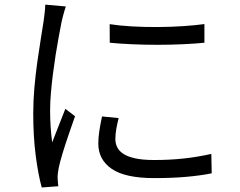

<svg xmlns="http://www.w3.org/2000/svg" viewBox="-20 -780 1040 833"><path d="M455.8 -675.2Q496.9 -668.6 551.6 -665.5Q606.3 -662.4 664.7 -662.7Q723.1 -663.1 776.4 -666.7Q829.8 -670.4 866.9 -675.6V-594.6Q827.1 -590.6 773.5 -588.1Q720 -585.6 662.6 -585.6Q605.2 -585.6 551.1 -588.1Q497 -590.6 456.2 -594.6ZM494.8 -267.7Q487.9 -240.6 484.2 -218.7Q480.5 -196.7 480.5 -176.1Q480.5 -158.9 487.9 -142.6Q495.3 -126.3 513.8 -113.5Q532.4 -100.7 565.1 -93.3Q597.9 -85.8 649 -85.8Q716.6 -85.8 776.7 -92.3Q836.7 -98.8 896.8 -112.2L898.5 -28.1Q852 -18.5 789.5 -12.9Q727 -7.3 649 -7.3Q523.4 -7.3 465 -47.2Q406.5 -87.1 406.5 -157.3Q406.5 -182 410.7 -210.4Q414.9 -238.9 422.6 -274.8ZM265.5 -752Q262.7 -744.1 259.1 -731.6Q255.6 -719.2 252.4 -706.8Q249.2 -694.4 247.2 -685.4Q241.8 -657.2 234.9 -620.6Q228 -584.1 221.5 -542.6Q215 -501.1 209.6 -458.5Q204.2 -415.9 200.8 -375.8Q197.4 -335.7 197.4 -301.6Q197.4 -265.4 199.5 -232.3Q201.7 -199.2 206.3 -162.1Q215.2 -184.6 225.3 -210.6Q235.5 -236.7 245.6 -262.3Q255.8 -287.9 263.6 -308L305.5 -275.6Q293 -240.4 278.2 -197.2Q263.4 -154 251.4 -114.6Q239.5 -75.3 234.7 -51.6Q232.7 -41.2 231 -28.3Q229.4 -15.4 230 -6.6Q230.6 0.8 231.2 10.5Q231.8 20.3 232.8 28L161.1 33.4Q146.1 -20.3 135.1 -103.6Q124.2 -186.9 124.2 -288.3Q124.2 -343.5 129.3 -400.9Q134.4 -458.3 142.1 -512.7Q149.8 -567.1 157.2 -612.5Q164.6 -658 169.3 -689Q171.6 -706.5 173.8 -725Q176 -743.5 176.4 -759.9Z"/></svg>

Font: Noto Sans TC Thin
Style: Regular
Weight: 100
Designer: Ryoko NISHIZUKA 西塚涼子 (kana, bopomofo & ideographs); Paul D. Hunt (Latin, Greek & Cyrillic); Sandoll Communications 산돌커뮤니
Foundry: Adobe
Version: Version 2.004-H2;hotconv 1.0.118;makeotfexe 2.5.65603